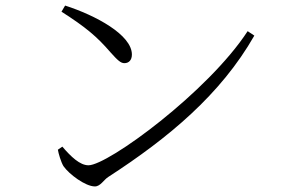

<svg xmlns="http://www.w3.org/2000/svg" viewBox="-20 -698 1040 690"><path d="M214 -678 201 -656C287 -601 328 -567 377 -510C403 -481 414 -471 427 -471C443 -471 454 -482 454 -502C454 -573 323 -643 214 -678ZM870 -586C728 -368 368 -104 298 -104C267 -104 235 -135 204 -171L188 -160C190 -147 199 -116 208 -101C228 -72 287 -28 321 -28C341 -28 353 -52 369 -62C585 -202 773 -358 894 -570Z"/></svg>

Font: Noto Serif CJK SC Light
Style: Regular
Weight: 300
Designer: Ryoko NISHIZUKA 西塚涼子 (kana & ideographs); Frank Grießhammer (Latin, Greek & Cyrillic); Wenlong ZHANG 张文龙 (bopomofo); San
Foundry: Adobe
Version: Version 2.001;hotconv 1.1.0;makeotfexe 2.6.0